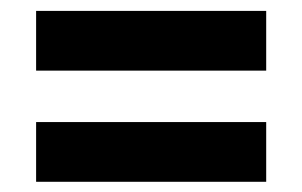

<svg xmlns="http://www.w3.org/2000/svg" viewBox="-20 -457 568 361"><path d="M47.9 -227.5H480.5V-115.2H47.9ZM47.9 -436.5H480.5V-324.2H47.9Z"/></svg>

Font: Dinish
Style: Bold
Weight: 700
Designer: Bert Driehuis
Foundry: Playbeing
Version: Version 3.006; git-39231f3c-release